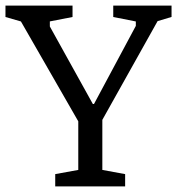

<svg xmlns="http://www.w3.org/2000/svg" viewBox="-25 -668 635 688"><path d="M172.9 0V-44.1L255.5 -59.1V-233.2L50 -591.1L-5.4 -607.1V-648H234.9V-607.1L153.6 -591.3V-573.1L307.7 -295.3H311.8L461.7 -575.2V-591.1L380.8 -607.1V-648H589.7V-607.3L539.7 -592.3L341.7 -238.5V-59.1L423.4 -44.1V0Z"/></svg>

Font: Faustina Light
Style: Regular
Weight: 300
Designer: Alfonso Garcia
Foundry: http://www.omnibus-type.com
Version: Version 1.200